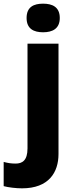

<svg xmlns="http://www.w3.org/2000/svg" viewBox="-78 -787 412 1047"><path d="M67 -689C67 -629 107 -611 157 -611C206 -611 248 -629 248 -689C248 -750 206 -767 157 -767C107 -767 67 -750 67 -689ZM42 240C188 240 241 153 241 53V-549H72V22C72 89 43 105 7 105C-18 105 -35 102 -58 96V228C-33 235 10 240 42 240Z"/></svg>

Font: Noto Sans Ethiopic ExtraBold
Style: Regular
Weight: 800
Designer: Monotype Design Team
Foundry: Monotype Imaging Inc.
Version: Version 2.102